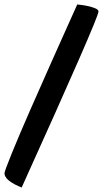

<svg xmlns="http://www.w3.org/2000/svg" viewBox="-124 -779 461 860"><path d="M222 -759Q223 -759 225.5 -758.5Q228 -758 234.5 -757.5Q241 -757 247 -756Q253 -755 261.5 -753.5Q270 -752 277.5 -750Q285 -748 292.5 -745.5Q300 -743 305.5 -740.5Q311 -738 314 -734.5Q317 -731 317 -727Q317 -699 -27 61Q-28 60 -31 59Q-34 58 -42 54.5Q-50 51 -57.5 47Q-65 43 -73.5 37.5Q-82 32 -88.5 26Q-95 20 -99.5 12.5Q-104 5 -104 -2Q-104 -12 -70.5 -94Q-37 -176 11 -285.5Q59 -395 107 -502.5Q155 -610 188.5 -684.5Q222 -759 222 -759Z"/></svg>

Font: Vervelle
Style: Script
Weight: 400
Monospace: yes
Designer: Nur Solikh
Foundry: Astageni Type
Version: Version 1.0